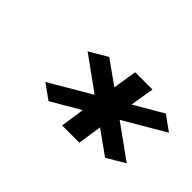

<svg xmlns="http://www.w3.org/2000/svg" viewBox="-54 -793 559 559"><g transform="rotate(45 225.5 -513.0)"><path d="M92 -438 138 -405 227 -457 216 -383H287L298 -457L371 -405L427 -438L323 -513L451 -588L405 -621L316 -569L328 -643H257L245 -569L172 -621L116 -588L220 -513Z"/></g></svg>

Font: Charger Sport
Style: DfBdObl
Weight: 400
Designer: Jasper
Foundry: Cannot Into Space Fonts
Version: Version 1.1